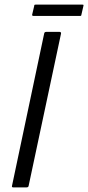

<svg xmlns="http://www.w3.org/2000/svg" viewBox="-20 -811 382 831"><path d="M104 -7Q103 0 95 0H37Q30 0 32 -7L171 -665Q172 -673 180 -673H238Q241 -673 243 -671Q245 -669 244 -665ZM332 -746Q332 -744 331 -743Q330 -742 325 -742H125Q121 -742 120 -743.5Q119 -745 119 -747L128 -785Q128 -789 129.5 -790Q131 -791 135 -791H336Q340 -791 341 -790Q342 -789 341 -785Z"/></svg>

Font: Glory
Style: Italic
Weight: 400
Italic angle: -12°
Designer: Robert Leuschke
Foundry: Robert Leuschke
Version: Version 1.011